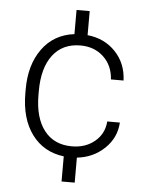

<svg xmlns="http://www.w3.org/2000/svg" viewBox="-54 -688 652 851"><g transform="rotate(5 272.0 -262.5)"><path d="M283.7 -39.6Q343.8 -39.6 385 -73.5Q426.3 -107.4 430.7 -163.1H486.8Q482.9 -95.2 432.9 -47.4Q382.8 0.5 310.5 8.3V119.6H252V7.8Q161.6 -3.4 109.9 -73.2Q58.1 -143.1 58.1 -256.8V-274.4Q58.1 -382.8 109.6 -453.9Q161.1 -524.9 252 -536.1V-643.6H310.5V-536.6Q386.2 -528.8 435.1 -477.5Q483.9 -426.3 486.8 -350.1H430.7Q426.8 -412.1 386 -450.2Q345.2 -488.3 283.2 -488.3Q204.1 -488.3 160.4 -431.2Q116.7 -374 116.7 -271V-253.9Q116.7 -152.8 160.4 -96.2Q204.1 -39.6 283.7 -39.6Z"/></g></svg>

Font: Vazir Thin UI
Style: Thin-UI
Weight: 100
Designer: Saber Rastikerdar
Foundry: Saber Rastikerdar
Version: Version 30.0.0